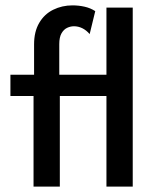

<svg xmlns="http://www.w3.org/2000/svg" viewBox="-20 -695 571 715"><path d="M104.9 0V-337.5H18.8V-416.7H106.9V-529.9Q106.9 -577.1 126 -609.7Q145.1 -642.4 178.1 -658.7Q211.1 -675 250 -675Q272.9 -675 294.8 -670.1Q316.7 -665.3 334.7 -653.5L313.9 -568.1Q301.4 -582.6 286.5 -589.9Q271.5 -597.2 255.6 -597.2Q242.4 -597.2 229.9 -591.3Q217.4 -585.4 209 -570.8Q200.7 -556.2 200.7 -530.6V-416.7H376.4V-666.7H474.3V0H376.4V-337.5H202.8V0Z"/></svg>

Font: Afacad Flux Medium
Style: Regular
Weight: 500
Designer: Kristian Moeller
Foundry: Dicotype
Version: Version 1.100